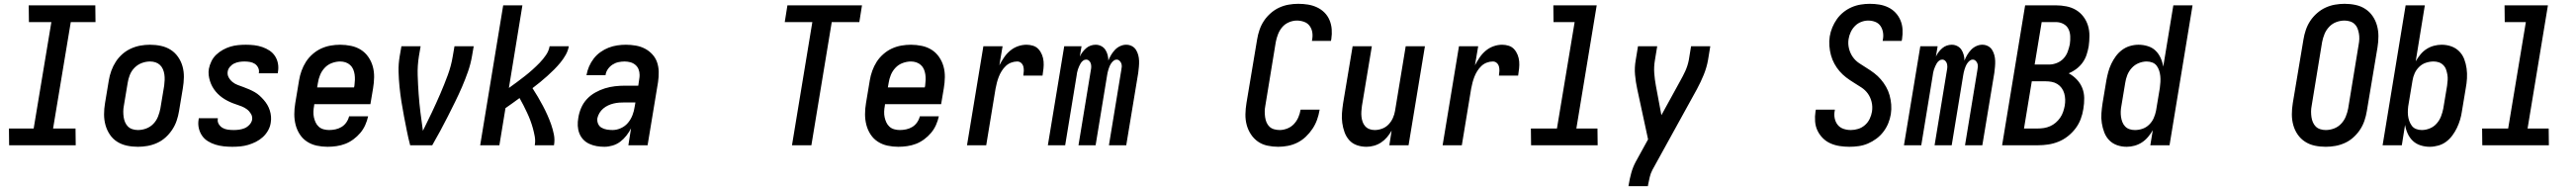

<svg xmlns="http://www.w3.org/2000/svg" viewBox="-20 -763 13540 998"><path d="M378 0H28L27 -88H157L250 -647H132L131 -735H481L482 -647H352L259 -88H377Z M705 8Q675 8 647 2Q619 -4 596 -18.5Q573 -33 557.5 -56Q542 -79 534.5 -106Q527 -133 527 -162.5Q527 -192 532 -221L552 -341Q556 -366 565 -391Q574 -416 588.5 -438.5Q603 -461 623.5 -479Q644 -497 668.5 -508Q693 -519 718 -523.5Q743 -528 768 -528Q798 -528 826 -522Q854 -516 877 -501.5Q900 -487 916 -464Q932 -441 939.5 -414Q947 -387 946.5 -357.5Q946 -328 941 -299L921 -179Q917 -154 908.5 -129Q900 -104 885 -81.5Q870 -59 850 -41Q830 -23 805.5 -12Q781 -1 755.5 3.5Q730 8 705 8ZM705 -80Q727 -80 748.5 -88Q770 -96 786 -112.5Q802 -129 810.5 -150.5Q819 -172 823 -193L843 -313Q845 -328 845.5 -343Q846 -358 844 -372Q842 -386 836.5 -399Q831 -412 821 -421.5Q811 -431 797.5 -435.5Q784 -440 769 -440Q747 -440 725.5 -432Q704 -424 687.5 -407.5Q671 -391 662.5 -369.5Q654 -348 651 -327L631 -207Q628 -192 628 -177Q628 -162 630 -148Q632 -134 637.5 -121Q643 -108 652.5 -98.5Q662 -89 676 -84.5Q690 -80 705 -80Z M1201 8Q1178 8 1155.5 5.5Q1133 3 1112 -3.5Q1091 -10 1072.5 -21.5Q1054 -33 1042 -50.5Q1030 -68 1025 -90Q1020 -112 1024 -135L1025 -142H1125V-139Q1122 -124 1130 -111Q1138 -98 1150.5 -91Q1163 -84 1178 -82Q1193 -80 1209 -80Q1223 -80 1237.5 -82Q1252 -84 1265.5 -89.5Q1279 -95 1290.5 -107Q1302 -119 1305 -133Q1308 -150 1299.5 -164.5Q1291 -179 1278.5 -188.5Q1266 -198 1251 -204Q1236 -210 1220.5 -215Q1205 -220 1190.5 -226.5Q1176 -233 1162.5 -241Q1149 -249 1136.5 -259.5Q1124 -270 1114 -282Q1104 -294 1096.5 -307.5Q1089 -321 1084 -336.5Q1079 -352 1077 -368.5Q1075 -385 1078 -402Q1082 -422 1091.5 -441.5Q1101 -461 1117 -476Q1133 -491 1152 -501.5Q1171 -512 1191 -518Q1211 -524 1231.5 -526Q1252 -528 1272 -528Q1295 -528 1316.5 -525.5Q1338 -523 1358.5 -516Q1379 -509 1396.5 -497.5Q1414 -486 1425.5 -468.5Q1437 -451 1441 -429.5Q1445 -408 1441 -385L1440 -378H1340L1341 -381Q1343 -396 1336.5 -408.5Q1330 -421 1319 -428Q1308 -435 1294 -437.5Q1280 -440 1265 -440Q1252 -440 1238.5 -438Q1225 -436 1212 -430Q1199 -424 1189 -412.5Q1179 -401 1177 -388Q1174 -371 1182 -356.5Q1190 -342 1202.5 -332Q1215 -322 1230 -316.5Q1245 -311 1260 -305.5Q1275 -300 1290 -293.5Q1305 -287 1319 -279Q1333 -271 1344.5 -260.5Q1356 -250 1366.5 -238Q1377 -226 1385 -212.5Q1393 -199 1398 -183.5Q1403 -168 1404.5 -151.5Q1406 -135 1403 -118Q1400 -97 1389 -77.5Q1378 -58 1361.5 -43Q1345 -28 1325 -18Q1305 -8 1284.5 -2Q1264 4 1243 6Q1222 8 1201 8Z M1702 8Q1673 8 1645 2Q1617 -4 1594 -19Q1571 -34 1556 -57Q1541 -80 1534 -107Q1527 -134 1527 -163Q1527 -192 1532 -221L1552 -341Q1556 -366 1565 -391Q1574 -416 1588 -438Q1602 -460 1623 -478.5Q1644 -497 1668 -508Q1692 -519 1717.5 -523.5Q1743 -528 1768 -528Q1797 -528 1825.5 -522Q1854 -516 1877 -501.5Q1900 -487 1916 -464Q1932 -441 1939.5 -414Q1947 -387 1946.5 -357.5Q1946 -328 1941 -299L1927 -216H1632L1631 -207Q1628 -192 1627.5 -176.5Q1627 -161 1630 -147Q1633 -133 1639 -120Q1645 -107 1655.5 -97.5Q1666 -88 1680.5 -84Q1695 -80 1710 -80Q1726 -80 1743 -83.5Q1760 -87 1775 -96Q1790 -105 1800.5 -120Q1811 -135 1815 -152H1915Q1910 -129 1900 -106.5Q1890 -84 1874 -65Q1858 -46 1837.5 -31Q1817 -16 1795 -7.5Q1773 1 1749 4.5Q1725 8 1702 8ZM1647 -304H1841L1843 -313Q1845 -328 1845.5 -343Q1846 -358 1844 -372Q1842 -386 1836.5 -399Q1831 -412 1820.5 -421.5Q1810 -431 1796.5 -435.5Q1783 -440 1768 -440Q1747 -440 1725 -432Q1703 -424 1687 -407Q1671 -390 1662.5 -369Q1654 -348 1651 -327Z M2252 0H2136Q2126 -38 2118.5 -76Q2111 -114 2103.5 -152.5Q2096 -191 2090 -229.5Q2084 -268 2080 -307.5Q2076 -347 2075 -387Q2074 -427 2081 -468L2090 -520H2191L2182 -468Q2174 -418 2175.5 -368.5Q2177 -319 2180.5 -270Q2184 -221 2190 -172.5Q2196 -124 2203 -76Q2227 -124 2250 -172.5Q2273 -221 2294 -269.5Q2315 -318 2333.5 -368Q2352 -418 2360 -468L2369 -520H2470L2461 -468Q2454 -427 2440 -387Q2426 -347 2409 -307.5Q2392 -268 2373 -229.5Q2354 -191 2334.5 -152.5Q2315 -114 2294.5 -76Q2274 -38 2252 0Z M2504 0 2625 -735H2726L2655 -301Q2676 -316 2697 -331.5Q2718 -347 2739 -363.5Q2760 -380 2779 -397Q2798 -414 2816.5 -433Q2835 -452 2850 -474Q2865 -496 2869 -520H2970Q2966 -497 2954 -475.5Q2942 -454 2926 -434.5Q2910 -415 2892.5 -397.5Q2875 -380 2856.5 -363.5Q2838 -347 2818.5 -331Q2799 -315 2779 -300Q2794 -277 2807.5 -254Q2821 -231 2833.5 -207.5Q2846 -184 2857 -159.5Q2868 -135 2877 -109.5Q2886 -84 2891.5 -56.5Q2897 -29 2892 0H2791Q2795 -23 2791 -45.5Q2787 -68 2781 -89.5Q2775 -111 2767.5 -131Q2760 -151 2750.5 -171Q2741 -191 2731.5 -210Q2722 -229 2711 -248Q2693 -235 2674.5 -221.5Q2656 -208 2637 -195L2605 0Z M3157 8Q3136 8 3116 4.5Q3096 1 3077.5 -7.5Q3059 -16 3045.5 -30.5Q3032 -45 3025 -63.5Q3018 -82 3017 -102.5Q3016 -123 3020 -145Q3024 -171 3035 -196.5Q3046 -222 3065 -242.5Q3084 -263 3109 -277Q3134 -291 3160 -299Q3186 -307 3212.5 -310Q3239 -313 3265 -313H3335L3340 -347Q3341 -352 3341.5 -358Q3342 -364 3342 -369Q3342 -385 3336.5 -399Q3331 -413 3319.5 -422.5Q3308 -432 3293.5 -436Q3279 -440 3263 -440Q3247 -440 3230.5 -436.5Q3214 -433 3199.5 -423.5Q3185 -414 3175 -399.5Q3165 -385 3163 -369V-368H3063V-369Q3067 -392 3076.5 -414Q3086 -436 3101 -455.5Q3116 -475 3136.5 -489.5Q3157 -504 3179 -512.5Q3201 -521 3224 -524.5Q3247 -528 3270 -528Q3296 -528 3322 -523.5Q3348 -519 3370 -507.5Q3392 -496 3409 -477.5Q3426 -459 3434 -435.5Q3442 -412 3442.5 -385.5Q3443 -359 3439 -332L3384 0H3283L3297 -89Q3287 -69 3272.5 -50.5Q3258 -32 3240 -18.5Q3222 -5 3200 1.5Q3178 8 3157 8ZM3200 -80Q3222 -80 3244 -90Q3266 -100 3281 -118Q3296 -136 3304.5 -158Q3313 -180 3316 -202L3320 -225H3265Q3250 -225 3235.5 -224Q3221 -223 3206 -219.5Q3191 -216 3177 -209.5Q3163 -203 3151 -193Q3139 -183 3131 -169.5Q3123 -156 3120 -142Q3118 -126 3124 -112.5Q3130 -99 3142.5 -92Q3155 -85 3170 -82.5Q3185 -80 3200 -80Z M4143 0 4250 -647H4105L4119 -735H4511L4497 -647H4352L4245 0Z M4702 8Q4673 8 4645 2Q4617 -4 4594 -19Q4571 -34 4556 -57Q4541 -80 4534 -107Q4527 -134 4527 -163Q4527 -192 4532 -221L4552 -341Q4556 -366 4565 -391Q4574 -416 4588 -438Q4602 -460 4623 -478.5Q4644 -497 4668 -508Q4692 -519 4717.5 -523.5Q4743 -528 4768 -528Q4797 -528 4825.5 -522Q4854 -516 4877 -501.5Q4900 -487 4916 -464Q4932 -441 4939.5 -414Q4947 -387 4946.5 -357.5Q4946 -328 4941 -299L4927 -216H4632L4631 -207Q4628 -192 4627.5 -176.5Q4627 -161 4630 -147Q4633 -133 4639 -120Q4645 -107 4655.5 -97.5Q4666 -88 4680.5 -84Q4695 -80 4710 -80Q4726 -80 4743 -83.5Q4760 -87 4775 -96Q4790 -105 4800.5 -120Q4811 -135 4815 -152H4915Q4910 -129 4900 -106.5Q4890 -84 4874 -65Q4858 -46 4837.5 -31Q4817 -16 4795 -7.5Q4773 1 4749 4.5Q4725 8 4702 8ZM4647 -304H4841L4843 -313Q4845 -328 4845.5 -343Q4846 -358 4844 -372Q4842 -386 4836.5 -399Q4831 -412 4820.5 -421.5Q4810 -431 4796.5 -435.5Q4783 -440 4768 -440Q4747 -440 4725 -432Q4703 -424 4687 -407Q4671 -390 4662.5 -369Q4654 -348 4651 -327Z M5063 0 5149 -520H5250L5233 -420Q5244 -441 5257.5 -461Q5271 -481 5289.5 -496.5Q5308 -512 5330.5 -520Q5353 -528 5376 -528Q5394 -528 5411 -522.5Q5428 -517 5439.5 -504Q5451 -491 5457.5 -474.5Q5464 -458 5465.5 -440Q5467 -422 5465 -403.5Q5463 -385 5460 -366H5359Q5361 -378 5361.5 -390.5Q5362 -403 5359 -414Q5356 -425 5347.5 -432.5Q5339 -440 5327 -440Q5311 -440 5295 -434Q5279 -428 5266.5 -416Q5254 -404 5245 -389.5Q5236 -375 5230 -359.5Q5224 -344 5220 -328.5Q5216 -313 5213 -297L5164 0Z M5488 0 5574 -520H5665L5656 -466Q5662 -479 5670.5 -490Q5679 -501 5689.5 -510Q5700 -519 5713 -523.5Q5726 -528 5739 -528Q5755 -528 5768.5 -521Q5782 -514 5790 -502Q5798 -490 5802 -475Q5806 -460 5806 -445Q5812 -460 5820.5 -474.5Q5829 -489 5841 -501.5Q5853 -514 5868.5 -521Q5884 -528 5899 -528H5900Q5916 -528 5929.5 -521Q5943 -514 5951 -501.5Q5959 -489 5963 -474Q5967 -459 5967.5 -443.5Q5968 -428 5966.5 -412Q5965 -396 5963 -380L5900 0H5809L5874 -395Q5876 -404 5876.5 -413Q5877 -422 5874 -430Q5871 -438 5864.5 -444Q5858 -450 5849 -450Q5841 -450 5833.5 -444Q5826 -438 5821 -430.5Q5816 -423 5812.5 -415Q5809 -407 5806.5 -398.5Q5804 -390 5802 -381.5Q5800 -373 5799 -365L5739 0H5649L5714 -395Q5716 -404 5716 -413Q5716 -422 5713.5 -430Q5711 -438 5704.5 -444Q5698 -450 5689 -450Q5680 -450 5672.5 -444Q5665 -438 5660.5 -430.5Q5656 -423 5652.5 -415Q5649 -407 5646 -398.5Q5643 -390 5641.5 -381.5Q5640 -373 5639 -365L5579 0Z M6699 8Q6670 8 6642 2Q6614 -4 6592 -19.5Q6570 -35 6555 -58Q6540 -81 6533 -107.5Q6526 -134 6526.5 -163Q6527 -192 6532 -222L6588 -556Q6592 -581 6600.5 -606Q6609 -631 6623.5 -653Q6638 -675 6659 -693.5Q6680 -712 6704 -723Q6728 -734 6753.5 -738.5Q6779 -743 6804 -743Q6830 -743 6855 -739Q6880 -735 6902.5 -724.5Q6925 -714 6942 -697Q6959 -680 6968.5 -657.5Q6978 -635 6980 -609.5Q6982 -584 6978 -558L6976 -548H6876L6877 -554Q6881 -574 6878 -593Q6875 -612 6864 -627Q6853 -642 6834.5 -648.5Q6816 -655 6797 -655Q6776 -655 6755 -646Q6734 -637 6720 -620.5Q6706 -604 6698 -583.5Q6690 -563 6686 -542L6631 -207Q6628 -192 6628 -177Q6628 -162 6630 -147.5Q6632 -133 6637.5 -120Q6643 -107 6653 -97.5Q6663 -88 6677.5 -84Q6692 -80 6707 -80Q6726 -80 6746.5 -88Q6767 -96 6781.5 -111.5Q6796 -127 6804.5 -146.5Q6813 -166 6816 -185L6817 -187H6917L6916 -184Q6912 -159 6903 -134Q6894 -109 6879 -86.5Q6864 -64 6844 -45Q6824 -26 6800 -14Q6776 -2 6750 3Q6724 8 6699 8Z M7163 8Q7136 8 7112 -0.5Q7088 -9 7072 -27Q7056 -45 7047.5 -68.5Q7039 -92 7035.5 -117.5Q7032 -143 7034 -169Q7036 -195 7040 -221L7090 -520H7191L7139 -207Q7137 -193 7136 -178.5Q7135 -164 7136.5 -150Q7138 -136 7142.5 -123Q7147 -110 7156 -100Q7165 -90 7178 -85Q7191 -80 7206 -80Q7225 -80 7244.5 -87Q7264 -94 7278.5 -109Q7293 -124 7301.5 -143Q7310 -162 7313 -181L7369 -520H7470L7384 0H7283L7295 -77Q7285 -59 7271 -42.5Q7257 -26 7239.5 -14.5Q7222 -3 7202 2.5Q7182 8 7163 8Z M7563 0 7649 -520H7750L7733 -420Q7744 -441 7757.5 -461Q7771 -481 7789.5 -496.5Q7808 -512 7830.5 -520Q7853 -528 7876 -528Q7894 -528 7911 -522.5Q7928 -517 7939.5 -504Q7951 -491 7957.5 -474.5Q7964 -458 7965.5 -440Q7967 -422 7965 -403.5Q7963 -385 7960 -366H7859Q7861 -378 7861.5 -390.5Q7862 -403 7859 -414Q7856 -425 7847.5 -432.5Q7839 -440 7827 -440Q7811 -440 7795 -434Q7779 -428 7766.5 -416Q7754 -404 7745 -389.5Q7736 -375 7730 -359.5Q7724 -344 7720 -328.5Q7716 -313 7713 -297L7664 0Z M8378 0H8028L8027 -88H8164L8257 -647H8146L8145 -735H8373L8266 -88H8377Z M8540 215 8541 208Q8546 177 8554.5 146Q8563 115 8578 87L8643 -31L8586 -295Q8578 -332 8574.5 -370Q8571 -408 8578 -447L8590 -520H8691L8679 -447Q8673 -412 8675.5 -378.5Q8678 -345 8684 -313L8713 -158L8812 -338Q8819 -351 8826 -364Q8833 -377 8839 -390.5Q8845 -404 8849.5 -418Q8854 -432 8857 -447L8869 -520H8970L8958 -447Q8951 -408 8935.5 -370Q8920 -332 8900 -295L8666 129Q8656 148 8651.5 168Q8647 188 8643 208L8642 215Z M9701 8Q9675 8 9649.5 4Q9624 0 9601.5 -10Q9579 -20 9561.5 -37.5Q9544 -55 9533.5 -77Q9523 -99 9521 -125Q9519 -151 9523 -177L9525 -187H9625L9624 -181Q9620 -161 9624 -141.5Q9628 -122 9639.5 -107.5Q9651 -93 9669.5 -86.5Q9688 -80 9709 -80Q9728 -80 9747.5 -86Q9767 -92 9783 -106Q9799 -120 9808 -139Q9817 -158 9820 -177Q9824 -203 9818 -227.5Q9812 -252 9798.5 -271Q9785 -290 9764.5 -303.5Q9744 -317 9723.5 -329.5Q9703 -342 9684 -356.5Q9665 -371 9649.5 -389Q9634 -407 9622.5 -428Q9611 -449 9604.5 -472.5Q9598 -496 9596 -521.5Q9594 -547 9598 -572Q9602 -596 9611.5 -619Q9621 -642 9635.5 -662.5Q9650 -683 9670 -699Q9690 -715 9713 -725Q9736 -735 9760.5 -739Q9785 -743 9808 -743Q9834 -743 9858.5 -739Q9883 -735 9905 -724.5Q9927 -714 9943.5 -696.5Q9960 -679 9969.5 -656.5Q9979 -634 9980.5 -609Q9982 -584 9978 -558L9976 -548H9876L9877 -554Q9881 -573 9878 -592Q9875 -611 9865 -626Q9855 -641 9837.5 -648Q9820 -655 9800 -655Q9782 -655 9763.5 -648Q9745 -641 9731 -627Q9717 -613 9708.5 -595Q9700 -577 9697 -558Q9693 -533 9699 -508.5Q9705 -484 9718.5 -464.5Q9732 -445 9752 -431.5Q9772 -418 9792.5 -405.5Q9813 -393 9832 -378.5Q9851 -364 9866.5 -346Q9882 -328 9894 -307Q9906 -286 9912.5 -262.5Q9919 -239 9921 -214Q9923 -189 9919 -163Q9915 -139 9905.5 -115.5Q9896 -92 9880 -71Q9864 -50 9843 -34.5Q9822 -19 9798.5 -9Q9775 1 9750 4.5Q9725 8 9701 8Z M9988 0 10074 -520H10165L10156 -466Q10162 -479 10170.5 -490Q10179 -501 10189.5 -510Q10200 -519 10213 -523.5Q10226 -528 10239 -528Q10255 -528 10268.5 -521Q10282 -514 10290 -502Q10298 -490 10302 -475Q10306 -460 10306 -445Q10312 -460 10320.5 -474.5Q10329 -489 10341 -501.5Q10353 -514 10368.5 -521Q10384 -528 10399 -528H10400Q10416 -528 10429.5 -521Q10443 -514 10451 -501.5Q10459 -489 10463 -474Q10467 -459 10467.5 -443.5Q10468 -428 10466.5 -412Q10465 -396 10463 -380L10400 0H10309L10374 -395Q10376 -404 10376.5 -413Q10377 -422 10374 -430Q10371 -438 10364.5 -444Q10358 -450 10349 -450Q10341 -450 10333.5 -444Q10326 -438 10321 -430.5Q10316 -423 10312.5 -415Q10309 -407 10306.5 -398.5Q10304 -390 10302 -381.5Q10300 -373 10299 -365L10239 0H10149L10214 -395Q10216 -404 10216 -413Q10216 -422 10213.5 -430Q10211 -438 10204.5 -444Q10198 -450 10189 -450Q10180 -450 10172.5 -444Q10165 -438 10160.5 -430.5Q10156 -423 10152.5 -415Q10149 -407 10146 -398.5Q10143 -390 10141.5 -381.5Q10140 -373 10139 -365L10079 0Z M10692 0H10504L10625 -735H10787Q10815 -735 10842.5 -729.5Q10870 -724 10892.5 -710.5Q10915 -697 10931 -676Q10947 -655 10955 -629.5Q10963 -604 10963 -575.5Q10963 -547 10959 -519Q10955 -497 10948 -475.5Q10941 -454 10927.5 -435Q10914 -416 10895 -401.5Q10876 -387 10854 -378Q10878 -365 10896.5 -345.5Q10915 -326 10925 -301.5Q10935 -277 10935.5 -248.5Q10936 -220 10931 -191Q10927 -164 10917 -137.5Q10907 -111 10889.5 -88Q10872 -65 10849 -47Q10826 -29 10799.5 -18.5Q10773 -8 10746 -4Q10719 0 10692 0ZM10675 -424H10751Q10771 -424 10791.5 -432Q10812 -440 10826.5 -455.5Q10841 -471 10848.5 -491Q10856 -511 10860 -531Q10863 -552 10862 -573Q10861 -594 10852.5 -611Q10844 -628 10826 -637.5Q10808 -647 10787 -647H10712ZM10619 -88H10691Q10707 -88 10723.5 -90.5Q10740 -93 10756 -100Q10772 -107 10785.5 -118.5Q10799 -130 10809 -144.5Q10819 -159 10824.5 -175Q10830 -191 10833 -207Q10836 -224 10835.5 -240.5Q10835 -257 10830.5 -272.5Q10826 -288 10817 -300.5Q10808 -313 10794.5 -321.5Q10781 -330 10765 -333Q10749 -336 10732 -336H10660Z M11159 8Q11132 8 11108 -0.5Q11084 -9 11067 -26.5Q11050 -44 11041 -67.5Q11032 -91 11028 -116.5Q11024 -142 11026 -168.5Q11028 -195 11032 -221L11052 -341Q11056 -363 11062 -385Q11068 -407 11078 -428Q11088 -449 11102 -468Q11116 -487 11135 -501Q11154 -515 11176.5 -521.5Q11199 -528 11221 -528Q11246 -528 11270 -520.5Q11294 -513 11310.5 -497Q11327 -481 11337 -459Q11347 -437 11351 -413L11404 -735H11505L11384 0H11283L11296 -79Q11285 -60 11270.5 -43Q11256 -26 11238 -14.5Q11220 -3 11199.5 2.5Q11179 8 11159 8ZM11202 -80Q11222 -80 11241.5 -86.5Q11261 -93 11276.5 -108Q11292 -123 11300.5 -142Q11309 -161 11313 -181L11333 -301Q11335 -316 11336 -332Q11337 -348 11335.5 -363Q11334 -378 11329.5 -392Q11325 -406 11316.5 -417.5Q11308 -429 11294 -434.5Q11280 -440 11264 -440Q11243 -440 11222 -431.5Q11201 -423 11185.5 -406Q11170 -389 11162 -368.5Q11154 -348 11151 -327L11131 -207Q11128 -192 11127.5 -177.5Q11127 -163 11129 -149Q11131 -135 11136 -122Q11141 -109 11150.5 -99Q11160 -89 11173.5 -84.5Q11187 -80 11202 -80Z M12205 8Q12175 8 12147 2Q12119 -4 12096 -19Q12073 -34 12057.5 -56.5Q12042 -79 12034.5 -106Q12027 -133 12027 -162.5Q12027 -192 12032 -222L12088 -556Q12092 -581 12100.5 -606Q12109 -631 12123.5 -653Q12138 -675 12159 -693.5Q12180 -712 12204 -723Q12228 -734 12253.5 -738.5Q12279 -743 12304 -743Q12334 -743 12362 -737Q12390 -731 12413 -716Q12436 -701 12451.5 -678.5Q12467 -656 12474.5 -629Q12482 -602 12482 -572.5Q12482 -543 12477 -513L12421 -179Q12417 -154 12408.5 -129Q12400 -104 12385.5 -82Q12371 -60 12350.5 -41.5Q12330 -23 12305.5 -12Q12281 -1 12255.5 3.5Q12230 8 12205 8ZM12205 -80Q12227 -80 12248.5 -88Q12270 -96 12286 -113Q12302 -130 12310.5 -151Q12319 -172 12323 -193L12378 -528Q12381 -543 12381.5 -558Q12382 -573 12379.5 -587Q12377 -601 12372 -614Q12367 -627 12357 -636.5Q12347 -646 12333 -650.5Q12319 -655 12304 -655Q12282 -655 12260.5 -647Q12239 -639 12223 -622Q12207 -605 12198.5 -584Q12190 -563 12186 -542L12131 -207Q12128 -192 12128 -177Q12128 -162 12130 -148Q12132 -134 12137.5 -121Q12143 -108 12152.5 -98.5Q12162 -89 12176 -84.5Q12190 -80 12205 -80Z M12752 8Q12727 8 12703.5 0.5Q12680 -7 12663 -23Q12646 -39 12636 -61Q12626 -83 12622 -107L12605 0H12504L12625 -735H12726L12678 -441Q12689 -460 12703 -477Q12717 -494 12735 -505.5Q12753 -517 12773.5 -522.5Q12794 -528 12814 -528Q12841 -528 12865 -519.5Q12889 -511 12906.5 -493.5Q12924 -476 12933 -452.5Q12942 -429 12945.5 -403.5Q12949 -378 12947.5 -351.5Q12946 -325 12941 -299L12921 -179Q12918 -157 12911.5 -135Q12905 -113 12895 -92Q12885 -71 12871 -52Q12857 -33 12838.5 -19Q12820 -5 12797 1.5Q12774 8 12752 8ZM12710 -80Q12731 -80 12752 -88.5Q12773 -97 12788 -114Q12803 -131 12811 -151.5Q12819 -172 12823 -193L12843 -313Q12845 -328 12846 -342.5Q12847 -357 12844.5 -371Q12842 -385 12837.5 -398Q12833 -411 12823 -421Q12813 -431 12800 -435.5Q12787 -440 12772 -440Q12752 -440 12732 -433.5Q12712 -427 12696.5 -412Q12681 -397 12672.5 -378Q12664 -359 12661 -339L12641 -219Q12638 -204 12637 -188Q12636 -172 12637.5 -157Q12639 -142 12644 -128Q12649 -114 12657.5 -102.5Q12666 -91 12680 -85.5Q12694 -80 12710 -80Z M13378 0H13028L13027 -88H13164L13257 -647H13146L13145 -735H13373L13266 -88H13377Z"/></svg>

Font: Iosevka Term Curly SmBd Obl
Style: Regular
Weight: 600
Italic angle: -9°
Designer: Belleve Invis
Foundry: Belleve Invis
Version: Version 32.3.0